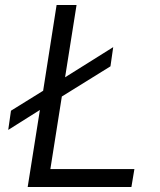

<svg xmlns="http://www.w3.org/2000/svg" viewBox="-20 -750 640 770"><path d="M91 0 140 -309 13 -229 24 -306 153 -386 207 -730H287L241 -440L434 -561L423 -484L228 -363L182 -72H519L507 0Z"/></svg>

Font: JetBrains Mono NL Light
Style: Italic
Weight: 300
Italic angle: -9°
Designer: Philipp Nurullin, Konstantin Bulenkov
Foundry: JetBrains
Version: Version 2.304; ttfautohint (v1.8.4.7-5d5b)